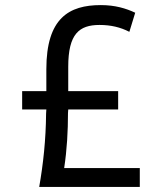

<svg xmlns="http://www.w3.org/2000/svg" viewBox="-20 -730 604 754"><path d="M248 -468V-372H444V-300H248L247 -286C247 -216 243 -142 232 -70H529V4H134C150 -88 160 -180 161 -284L162 -300H67V-372H162V-458C162 -659 251 -710 376 -710C432 -710 475 -697 511 -680L488 -605C453 -623 415 -632 371 -632C291 -632 248 -597 248 -468Z"/></svg>

Font: Repo Regular
Style: Regular
Weight: 400
Designer: Stefan Peev
Foundry: Context Ltd
Version: Version 1.502